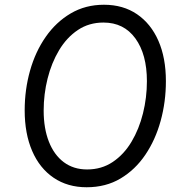

<svg xmlns="http://www.w3.org/2000/svg" viewBox="-20 -777 774 809"><path d="M84 -312Q84 -399 106.5 -479Q129 -559 172.5 -621.5Q216 -684 278 -720.5Q340 -757 418 -757Q499 -757 557.5 -717Q616 -677 647.5 -605Q679 -533 679 -435Q679 -348 657 -268Q635 -188 592.5 -125Q550 -62 488 -25Q426 12 345 12Q265 12 206 -28Q147 -68 115.5 -141Q84 -214 84 -312ZM599 -435Q599 -548 550.5 -615Q502 -682 416 -682Q355 -682 308 -650.5Q261 -619 229 -565.5Q197 -512 180.5 -446Q164 -380 164 -311Q164 -236 186 -180Q208 -124 249 -93.5Q290 -63 347 -63Q408 -63 455 -94.5Q502 -126 534 -179.5Q566 -233 582.5 -299.5Q599 -366 599 -435Z"/></svg>

Font: Kosmopol Plus Jakarta Sans Italic It
Style: Regular
Weight: 400
Italic angle: -8.04999°
Designer: Gumpita Rahayu
Foundry: Tokotype
Version: Version 2.006